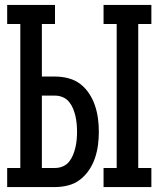

<svg xmlns="http://www.w3.org/2000/svg" viewBox="-20 -755 640 775"><path d="M398 0V-77H451V-658H398V-735H591V-658H538V-77H591V0ZM203 0H9V-77H62V-658H9V-735H202V-658H149V-446H203Q230 -446 256.5 -439Q283 -432 304 -416Q325 -400 340 -377Q355 -354 363.5 -328.5Q372 -303 375.5 -276.5Q379 -250 379 -223Q379 -196 375.5 -169.5Q372 -143 363.5 -117.5Q355 -92 340 -69.5Q325 -47 304 -30.5Q283 -14 256.5 -7Q230 0 203 0ZM203 -77Q219 -77 234 -83.5Q249 -90 259 -102.5Q269 -115 275 -130Q281 -145 284.5 -160Q288 -175 289.5 -191Q291 -207 291 -223Q291 -239 289.5 -255Q288 -271 284.5 -286.5Q281 -302 275 -316.5Q269 -331 259 -343.5Q249 -356 234 -362.5Q219 -369 203 -369H149V-77Z"/></svg>

Font: Iosevka HT Medium Extended
Style: Regular
Weight: 500
Width: 7
Monospace: yes
Designer: Belleve Invis
Foundry: Belleve Invis
Version: Version 32.3.0; ttfautohint (v1.8.4)